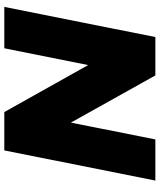

<svg xmlns="http://www.w3.org/2000/svg" viewBox="55 -796 741 891"><g transform="rotate(90 425.5 -350.5)"><path d="M627 -701 549 -309 330 -701H152L12 0H204L282 -389L500 0H678L818 -701Z"/></g></svg>

Font: Argentum Sans ExtraBold
Style: Italic
Weight: 800
Italic angle: -11.3°
Designer: Julieta Ulanovsky
Foundry: Julieta Ulanovsky
Version: Version 5.001;February 15, 2019;FontCreator 11.5.0.2425 64-b